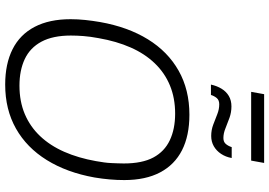

<svg xmlns="http://www.w3.org/2000/svg" viewBox="-169 -857 1038 740"><g transform="rotate(90 350.0 -487.0)"><path d="M306 12Q226 12 169.5 -16.5Q113 -45 83.5 -101.5Q54 -158 54 -240Q54 -268 57 -296.5Q60 -325 65 -354Q84 -461 131.5 -538Q179 -615 252.5 -656.5Q326 -698 422 -698Q503 -698 559 -669.5Q615 -641 644.5 -585Q674 -529 674 -447Q674 -419 671.5 -390.5Q669 -362 664 -332Q645 -226 597 -148.5Q549 -71 475.5 -29.5Q402 12 306 12ZM310 -43Q371 -43 419.5 -63.5Q468 -84 504.5 -122.5Q541 -161 565 -215.5Q589 -270 601 -338Q604 -355 606 -369.5Q608 -384 608.5 -397Q609 -410 609.5 -422Q610 -434 610 -445Q610 -516 587 -559Q564 -602 520.5 -622.5Q477 -643 418 -643Q358 -643 309.5 -623Q261 -603 224 -564.5Q187 -526 163 -471.5Q139 -417 127 -348Q124 -332 122 -317.5Q120 -303 119 -290Q118 -277 117.5 -265Q117 -253 117 -241Q117 -172 140.5 -128Q164 -84 207.5 -63.5Q251 -43 310 -43ZM306 -781Q311 -804 322 -822Q333 -840 350 -850Q367 -860 390 -860Q413 -860 434 -852.5Q455 -845 474.5 -837Q494 -829 512 -829Q527 -829 535 -838.5Q543 -848 547 -861H589Q585 -838 573 -820Q561 -802 543.5 -792Q526 -782 504 -782Q481 -782 460 -790Q439 -798 420 -805.5Q401 -813 382 -813Q366 -813 358 -803.5Q350 -794 346 -781ZM334 -936 343 -986H608L599 -936Z"/></g></svg>

Font: Archivo SemiCondensed ExtraLight
Style: Italic
Weight: 250
Width: 4
Italic angle: -10°
Designer: Hector Gatti
Foundry: Omnibus-Type
Version: Version 2.001